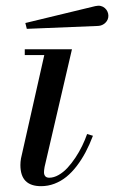

<svg xmlns="http://www.w3.org/2000/svg" viewBox="-20 -629 392 659"><path d="M317 -540 72 -530 67 -550 307 -608Q317.5 -610.5 325.9 -608.5Q334.2 -606.5 340 -601.2Q345.8 -596 348.9 -589.1Q352 -582.2 352 -575Q352 -560.9 341.7 -550.8Q331.4 -540.8 317 -540ZM299 -163Q287.4 -132.4 273.7 -106.6Q260 -80.8 243.2 -58.9Q226.4 -37.1 207.8 -22Q189.1 -6.9 166.9 1.6Q144.8 10 121 10Q85.5 10 67.8 -7.9Q50 -25.9 50 -63Q50 -73 52 -85L132 -440H65V-460H227L133 -56Q131 -44 131 -38Q131 -29.2 135.4 -24.1Q139.8 -19 149 -19Q164.6 -19 181 -28.3Q197.4 -37.6 211.5 -52.8Q225.6 -68 238.8 -87.8Q251.9 -107.5 261.9 -128.1Q271.9 -148.6 279 -169Z"/></svg>

Font: Bodoni* 11
Style: Italic
Weight: 400
Italic angle: -13°
Version: Version 1.002